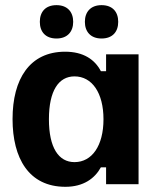

<svg xmlns="http://www.w3.org/2000/svg" viewBox="-20 -709 615 739"><path d="M197.5 -560.8C239.2 -560.8 261.7 -586.7 261.7 -625C261.7 -663.3 239.2 -689.2 197.5 -689.2C155 -689.2 133.3 -663.3 133.3 -625C133.3 -586.7 155 -560.8 197.5 -560.8ZM370.8 -560.8C413.3 -560.8 435 -586.7 435 -625C435 -663.3 413.3 -689.2 370.8 -689.2C329.2 -689.2 306.7 -663.3 306.7 -625C306.7 -586.7 329.2 -560.8 370.8 -560.8ZM231.7 10C301.7 10 345 -22.5 368.3 -65H388.3V0H513.3V-500H388.3V-435H368.3C345 -480 300.8 -510 230.8 -510C94.2 -510 28.3 -405 28.3 -250.8C28.3 -100 90.8 10 231.7 10ZM266.7 -85C205.8 -85 168.3 -140 168.3 -250C168.3 -360 205.8 -415 266.7 -415C334.2 -415 378.3 -351.7 378.3 -250C378.3 -148.3 334.2 -85 266.7 -85Z"/></svg>

Font: Familjen Grotesk
Style: Bold
Weight: 700
Designer: Anders Wikstroem, Jonas Baeckman, Matilda Gysing, Kristian Moeller
Foundry: Familjen STHLM AB
Version: Version 2.000